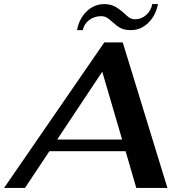

<svg xmlns="http://www.w3.org/2000/svg" viewBox="-51 -917 892 937"><path d="M562 -179H190L71 0H-31L458 -710H548L766 0H614ZM545 -236 448 -567 228 -236ZM458 -897Q487 -897 509 -885.5Q531 -874 554 -853Q569 -838 581 -830.5Q593 -823 608 -823Q639 -823 662.5 -844Q686 -865 692 -897H720Q709 -841 672.5 -805.5Q636 -770 588 -770Q556 -770 537.5 -780Q519 -790 496 -811Q481 -825 469.5 -831.5Q458 -838 442 -838Q409 -838 384 -819Q359 -800 353 -770H325Q335 -826 372 -861.5Q409 -897 458 -897Z"/></svg>

Font: Fahkwang SemiBold
Style: Italic
Weight: 600
Italic angle: -10°
Version: Version 1.000; ttfautohint (v1.6)